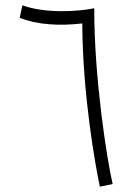

<svg xmlns="http://www.w3.org/2000/svg" viewBox="-20 -697 497 721"><path d="M355 4 403 -6C381 -100 333 -411 334 -666C271 -653 150 -646 64 -677L54 -630C119 -604 204 -599 289 -609C290 -341 339 -70 355 4Z"/></svg>

Font: Noto Sans Arabic Cond Light
Style: Regular
Weight: 300
Width: 3
Designer: Monotype Design Team, Nadine Chahine, Nizar Qandah and Khaled Hosny
Foundry: Monotype Imaging Inc.
Version: Version 2.012